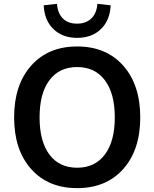

<svg xmlns="http://www.w3.org/2000/svg" viewBox="-20 -972 806 1002"><path d="M623 -89.8Q534.2 9.8 382.8 9.8Q231.4 9.8 142.6 -89.8Q53.7 -189.5 53.7 -359.4Q53.7 -529.3 142.6 -629.4Q231.4 -729.5 382.8 -729.5Q534.2 -729.5 623 -629.4Q711.9 -529.3 711.9 -359.4Q711.9 -189.5 623 -89.8ZM382.8 -96.7Q475.6 -96.7 527.3 -165.5Q579.1 -234.4 579.1 -359.4Q579.1 -484.4 527.3 -553.2Q475.6 -622.1 382.8 -622.1Q289.1 -622.1 237.8 -553.2Q186.5 -484.4 186.5 -359.4Q186.5 -234.4 237.8 -165.5Q289.1 -96.7 382.8 -96.7ZM208 -944.3 277.3 -952.1Q281.2 -902.3 308.1 -875.5Q335 -848.6 381.8 -848.6Q428.7 -848.6 456.5 -875.5Q484.4 -902.3 488.3 -952.1L557.6 -944.3Q553.7 -865.2 506.3 -819.8Q459 -774.4 382.8 -774.4Q306.6 -774.4 259.3 -819.8Q211.9 -865.2 208 -944.3Z"/></svg>

Font: Min Sans SemiBold
Style: Regular
Weight: 600
Designer: Jinseong-Kim, NotoSansCJK, Nunito
Foundry: Jinseong-Kim
Version: Version 1.400;Glyphs 3.1.2 (3151)